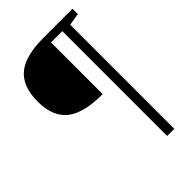

<svg xmlns="http://www.w3.org/2000/svg" viewBox="-277 -967 1175 1175"><g transform="rotate(-45 311.0 -379.0)"><path d="M586.9 -813 507.8 -799.8V101.1H445.8V-806.2H348.1V-358.9Q196.3 -358.9 122.1 -408.7Q34.2 -467.8 34.2 -606.9Q34.2 -743.7 112.3 -803.7Q184.1 -858.9 334 -858.9H586.9Z"/></g></svg>

Font: Ezra SIL
Style: Regular
Weight: 400
Designer: Development by SIL's NRSI team. OpenType tables by Ralph Hancock ( hancock@dircon.co.uk )
Foundry: SIL International, Version 2.51: 2007
Version: Version 2.51, 2007